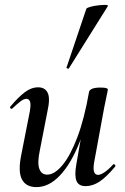

<svg xmlns="http://www.w3.org/2000/svg" viewBox="-20 -752 512 785"><path d="M129 13Q86 13 69.5 -19Q53 -51 67 -119L102 -297Q107 -327 102.5 -337.5Q98 -348 88 -348Q77 -348 63 -337Q49 -326 31 -309Q27 -305 23 -309Q19 -313 23 -317Q55 -355 81.5 -375Q108 -395 136 -395Q164 -395 175 -372.5Q186 -350 174 -297L143 -138Q132 -87 140.5 -62.5Q149 -38 173 -38Q203 -38 235.5 -77Q268 -116 296.5 -191.5Q325 -267 344 -376L360 -375Q340 -257 305 -169.5Q270 -82 225 -34.5Q180 13 129 13ZM330 9Q301 9 292.5 -13Q284 -35 292 -80L344 -376Q348 -394 391 -394Q409 -394 415 -391.5Q421 -389 421 -387Q421 -383 416 -360.5Q411 -338 406 -312L365 -89Q356 -37 381 -37Q391 -37 407 -47.5Q423 -58 442 -79Q445 -83 449.5 -78.5Q454 -74 450 -70Q415 -28 387 -9.5Q359 9 330 9ZM262 -473Q261 -470 255.5 -472Q250 -474 252 -476L333 -716Q335 -720 349 -724Q363 -728 380.5 -730Q398 -732 410.5 -732Q423 -732 421 -727Z"/></svg>

Font: Cormorant SemiBold
Style: Italic
Weight: 600
Italic angle: -10°
Designer: Christian Thalmann (Catharsis Fonts)
Foundry: Catharsis Fonts
Version: Version 4.000